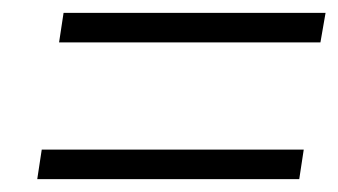

<svg xmlns="http://www.w3.org/2000/svg" viewBox="-20 -471 527 299"><path d="M72 -405H479L487 -451H79ZM38 -192H446L453 -238H45Z"/></svg>

Font: Arthouse Owned Light
Style: Italic
Weight: 300
Italic angle: -10°
Designer: Jeremy Tribby
Foundry: Tribby Type
Version: Version 1.000;PS 001.000;hotconv 1.0.88;makeotf.lib2.5.64775